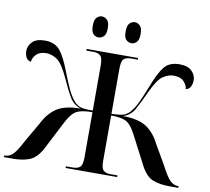

<svg xmlns="http://www.w3.org/2000/svg" viewBox="-95 -1026 1240 1134"><g transform="rotate(10 525.0 -459.5)"><path d="M0 0H56Q112 0 153 -16Q194 -32 226 -90L317 -267Q346 -322 377 -337Q408 -352 469 -352V-81Q469 -36 454.5 -23Q440 -10 411 -10H370V0H679V-10H635Q610 -10 595.5 -22.5Q581 -35 581 -78V-352Q641 -352 670.5 -337Q700 -322 729 -267L821 -90Q852 -32 893 -16Q934 0 992 0H1046V-10H1042Q1014 -10 992.5 -32.5Q971 -55 939 -117L873 -231Q842 -294 794 -327Q746 -360 650 -361Q694 -374 717 -414Q740 -454 771 -523Q809 -606 841.5 -627Q874 -648 904 -648Q945 -648 965 -627.5Q985 -607 988 -582Q1009 -586 1017 -604Q1025 -622 1025 -641Q1025 -671 1001.5 -695.5Q978 -720 926 -720Q867 -720 836.5 -683Q806 -646 774 -561Q748 -496 731 -459.5Q714 -423 691 -396Q671 -375 649 -369Q627 -363 581 -362V-632Q581 -678 595 -691Q609 -704 641 -704H679V-714H370V-704H412Q440 -704 454.5 -691Q469 -678 469 -632V-362Q420 -361 397.5 -367.5Q375 -374 355 -396Q333 -423 315.5 -459.5Q298 -496 273 -561Q241 -646 210 -683Q179 -720 120 -720Q68 -720 44.5 -695.5Q21 -671 21 -641Q21 -622 29 -604Q37 -586 59 -582Q61 -607 81.5 -627.5Q102 -648 142 -648Q172 -648 204.5 -627Q237 -606 275 -523Q306 -454 330 -414Q354 -374 397 -361Q301 -360 252.5 -327Q204 -294 173 -231L107 -117Q75 -55 53.5 -32.5Q32 -10 4 -10H0ZM625 -793Q640 -793 654.5 -806Q669 -819 669 -856Q669 -892 654.5 -905.5Q640 -919 625 -919Q607 -919 593 -905.5Q579 -892 579 -856Q579 -819 593 -806Q607 -793 625 -793ZM426 -793Q443 -793 457.5 -806Q472 -819 472 -856Q472 -892 457.5 -905.5Q443 -919 426 -919Q410 -919 396 -905.5Q382 -892 382 -856Q382 -819 396 -806Q410 -793 426 -793Z"/></g></svg>

Font: Noto Serif Display Semi
Style: Regular
Weight: 600
Designer: Monotype Design Team
Foundry: Monotype Imaging Inc.
Version: Version 1.900